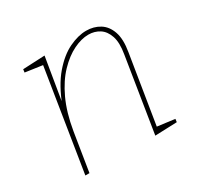

<svg xmlns="http://www.w3.org/2000/svg" viewBox="-120 -668 834 811"><g transform="rotate(-30 297.0 -263.0)"><path d="M420 2 478 -361Q487 -414 476 -446.5Q465 -479 441.5 -494Q418 -509 388 -509Q354 -509 315 -490Q276 -471 238.5 -432Q201 -393 172.5 -332Q144 -271 130 -187L100 0H80L160 -502L166 -492L75 -505L77 -520L184 -525L147 -302L142 -301Q174 -386 216.5 -435.5Q259 -485 304 -506.5Q349 -528 388 -528Q425 -528 453.5 -510.5Q482 -493 495 -456Q508 -419 498 -360L443 -19L436 -29L529 -17L527 -2Z"/></g></svg>

Font: Bitter Thin
Style: Italic
Weight: 100
Italic angle: -9°
Designer: Sol Matas, and Bitter project Authors
Foundry: Sol Matas
Version: Version 2.002